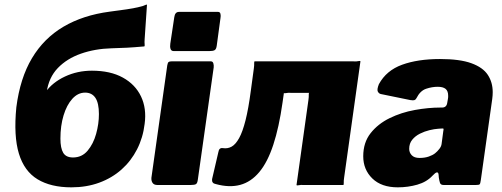

<svg xmlns="http://www.w3.org/2000/svg" viewBox="-20 -793 2151 823"><path d="M286 10Q198 10 141 -24.5Q84 -59 61 -134.5Q38 -210 50 -333L95 -397H174Q205 -440 258.5 -465Q312 -490 374 -490Q453 -490 506.5 -460.5Q560 -431 584.5 -379.5Q609 -328 600 -262Q593 -203 567.5 -153Q542 -103 501 -66.5Q460 -30 405.5 -10Q351 10 286 10ZM293 -118Q331 -118 355.5 -147Q380 -176 392 -219Q404 -262 404 -304Q404 -351 389 -373.5Q374 -396 345 -396Q314 -396 290 -369.5Q266 -343 252.5 -298.5Q239 -254 239 -199Q239 -158 251 -138Q263 -118 293 -118ZM166 -302 50 -333Q66 -458 117 -543.5Q168 -629 252 -678.5Q336 -728 450 -743Q494 -749 523 -753Q552 -757 580 -764Q594 -767 601.5 -771Q609 -775 610 -772L600 -625Q599 -612 600 -603Q601 -594 598 -594Q553 -590 524.5 -588.5Q496 -587 458 -586Q387 -584 327 -563Q267 -542 228 -501.5Q189 -461 180 -398Z M828 -23Q826 -7 819.5 -3.5Q813 0 796 0H655Q640 0 634 -9Q628 -18 629 -31L697 -513Q699 -524 702.5 -527Q706 -530 715 -530H884Q892 -530 894.5 -521.5Q897 -513 896 -504ZM909 -597Q907 -582 900 -578Q893 -574 876 -574H725Q714 -574 711 -583.5Q708 -593 710 -606L727 -719Q730 -742 747 -742H915Q923 -742 925 -733.5Q927 -725 925 -715Z M905 -4Q887 -7 889 -25L916 -141Q919 -161 936 -158Q956 -155 973 -164.5Q990 -174 1005 -201Q1020 -228 1032.5 -277.5Q1045 -327 1055 -403L1068 -499Q1070 -513 1069.5 -521.5Q1069 -530 1072 -530H1494Q1508 -529 1516 -531Q1524 -533 1525 -530L1455 -31Q1453 -18 1453.5 -9Q1454 0 1451 0H1282Q1269 -1 1260.5 1Q1252 3 1251 0L1302 -364Q1304 -378 1303.5 -386.5Q1303 -395 1306 -395H1228Q1215 -396 1206.5 -394Q1198 -392 1197 -395L1191 -353Q1176 -247 1151.5 -172.5Q1127 -98 1091.5 -55.5Q1056 -13 1009.5 -0.5Q963 12 905 -4Z M1834 -40Q1809 -13 1769 -1.5Q1729 10 1685 10Q1615 10 1576 -28Q1537 -66 1537 -123Q1537 -182 1568.5 -222Q1600 -262 1650 -286.5Q1700 -311 1758 -321.5Q1816 -332 1868 -332H1875Q1894 -332 1897 -352L1900 -369Q1901 -373 1901 -376.5Q1901 -380 1901 -383Q1901 -403 1890 -412Q1879 -421 1856 -421Q1832 -421 1806.5 -412.5Q1781 -404 1765 -372Q1762 -366 1757 -364Q1752 -362 1739 -364L1612 -390Q1604 -392 1599.5 -400.5Q1595 -409 1604 -432Q1636 -491 1703.5 -515.5Q1771 -540 1866 -540Q1951 -540 2000.5 -522Q2050 -504 2071 -472Q2092 -440 2092 -398Q2092 -391 2091.5 -384Q2091 -377 2090 -369L2041 -21Q2039 -6 2036 -3Q2033 0 2019 0H1882Q1869 0 1866 -9Q1863 -18 1861 -32L1860 -44Q1858 -66 1834 -40ZM1880 -230Q1882 -239 1881 -241Q1880 -243 1871 -242L1857 -241Q1842 -240 1821 -235Q1800 -230 1780 -220Q1760 -210 1747 -194Q1734 -178 1734 -155Q1734 -139 1745 -127.5Q1756 -116 1778 -116Q1801 -116 1818 -122Q1835 -128 1845 -136Q1855 -144 1863.5 -155Q1872 -166 1873 -177Z"/></svg>

Font: Libre Franklin Black
Style: Italic
Weight: 900
Italic angle: -8°
Designer: Pablo Impallari, Rodrigo Fuenzalida, Nhung Nguyen
Foundry: Impallari Type
Version: Version 3.000